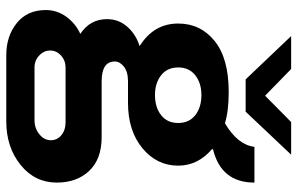

<svg xmlns="http://www.w3.org/2000/svg" viewBox="-188 -572 948 612"><g transform="rotate(90 286.0 -266.0)"><path d="M200 -720 285 -637 369 -720H473L336 -575H233L95 -720ZM273 -521Q334 -521 373 -509Q442 -550 448 -603H562Q562 -497 456 -471L455 -468Q508 -423 508 -360Q508 -292 452.5 -246Q397 -200 308 -200H239Q209 -200 192.5 -187Q176 -174 176 -158Q176 -116 239 -116H417Q487 -116 524.5 -76.5Q562 -37 562 27Q562 97 505.5 142.5Q449 188 367 188H156Q95 188 53.5 154.5Q12 121 12 62Q12 26 33.5 -3.5Q55 -33 88 -48Q41 -79 41 -133Q41 -170 65 -197.5Q89 -225 127 -237Q55 -282 55 -360Q55 -431 110.5 -476Q166 -521 273 -521ZM283 -434Q245 -434 220 -414.5Q195 -395 195 -360Q195 -325 220 -305.5Q245 -286 283 -286Q322 -286 347 -305.5Q372 -325 372 -360Q372 -395 347 -414.5Q322 -434 283 -434ZM369 -1H195Q173 -1 157 13.5Q141 28 141 48Q141 68 157 83Q173 98 195 98H363Q389 98 408 82.5Q427 67 427 46Q427 26 411 12.5Q395 -1 369 -1Z"/></g></svg>

Font: Chivo
Style: Bold
Weight: 700
Designer: Hector Gatti
Foundry: Omnibus-Type
Version: Version 1.007;PS 001.007;hotconv 1.0.88;makeotf.lib2.5.64775